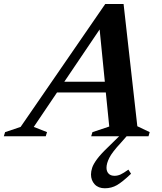

<svg xmlns="http://www.w3.org/2000/svg" viewBox="-90 -694 827 978"><path d="M452.5 160.5Q452.5 179 463 190.2Q473.5 201.5 493.5 201.5Q509 201.5 524 194.8Q539 188 564 170L577.5 191Q534 232.5 506 248.8Q478 265 444 265Q411 265 392.2 244.8Q373.5 224.5 373.5 194.5Q373.5 179 379.5 160.5Q385.5 142 404.5 116.2Q423.5 90.5 463.5 52.5L517 0H374.5L381 -21L466.5 -49.5L449 -223H200.5L82 -47.5L149.5 -21L143 0H-70.5L-64 -21L15 -47.5L446 -673.5H539.5L609.5 -51L672.5 -21L666.5 0H555L525.5 33.5Q481 81.5 466.8 110Q452.5 138.5 452.5 160.5ZM237.5 -277.5H444L417.5 -544Z"/></svg>

Font: Newsreader 16pt
Style: Bold Italic
Weight: 700
Italic angle: -17°
Designer: Hugues Gentile
Foundry: Production Type
Version: Version 1.003; ttfautohint (v1.8.3)